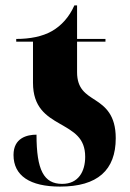

<svg xmlns="http://www.w3.org/2000/svg" viewBox="-20 -680 479 710"><path d="M202 10C341 10 408 -51 408 -169C408 -255 369 -286 332 -310C298 -332 265 -351 265 -413V-526H370V-536H265V-660H255C236 -617 207 -585 172 -565C137 -545 91 -536 40 -536V-526H102V-374C102 -283 151 -251 202 -222C252 -193 295 -171 295 -100C295 -46 270 0 210 0C142 0 115 -51 115 -182C80 -182 30 -170 30 -107C30 -30 91 10 202 10Z"/></svg>

Font: Noto Serif Display ExtraCondensed Black
Style: Regular
Weight: 900
Width: 2
Designer: Monotype Design Team
Foundry: Monotype Imaging Inc.
Version: Version 2.009